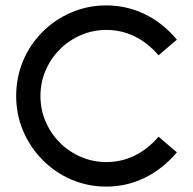

<svg xmlns="http://www.w3.org/2000/svg" viewBox="-20 -688 716 712"><path d="M138 -95Q92 -141 66 -202Q40 -263 40 -332Q40 -401 65.5 -462Q91 -523 138 -570Q184 -616 245 -642Q306 -668 374 -668Q449 -668 516 -636Q583 -604 636 -541L568 -483Q486 -577 374 -577Q325 -577 280.5 -558Q236 -539 202 -505Q168 -471 149 -426.5Q130 -382 130 -332Q130 -282 149 -237.5Q168 -193 202 -159Q236 -125 280.5 -106Q325 -87 374 -87Q486 -87 568 -181L636 -123Q582 -60 515.5 -28Q449 4 374 4Q306 4 245 -22Q184 -48 138 -95Z"/></svg>

Font: Sulphur Point
Style: Bold
Weight: 700
Designer: Noponies / Dale Sattler
Foundry: Noponies
Version: Version 1.000; ttfautohint (v1.8)